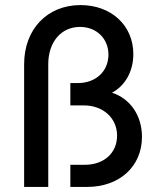

<svg xmlns="http://www.w3.org/2000/svg" viewBox="-20 -736 625 756"><path d="M75 -483V0H170V-483C170 -571 221 -630 295 -630C360 -630 407 -584 407 -521C407 -455 357 -409 287 -409H257V-321H310C386 -321 441 -271 441 -202C441 -133 389 -87 313 -87H257V0H323C451 0 539 -81 539 -197C539 -282 492 -348 421 -371C472 -398 505 -454 505 -523C505 -636 418 -716 297 -716C166 -716 75 -621 75 -483Z"/></svg>

Font: Uncut Sans Medium
Style: Regular
Weight: 500
Designer: Kasper Nordkvist
Foundry: UNCUT.wtf
Version: Version 1.304;Glyphs 3.2 (3246)